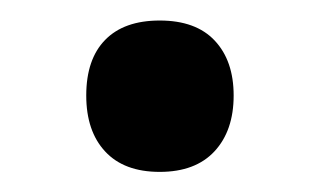

<svg xmlns="http://www.w3.org/2000/svg" viewBox="-20 -155 315 189"><path d="M64.9 -61Q64.9 -96.7 83.5 -115.7Q102.1 -134.8 137.2 -134.8Q172.9 -134.8 191.4 -115Q210 -95.2 210 -61Q210 -26.4 191.2 -6.1Q172.4 14.2 137.2 14.2Q102.1 14.2 83.5 -5.9Q64.9 -25.9 64.9 -61Z"/></svg>

Font: f2_52653          
Style: Regular
Weight: 600
Foundry: Ascender Corporation
Version: Version 1.10